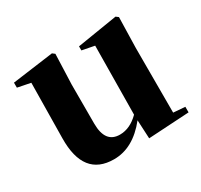

<svg xmlns="http://www.w3.org/2000/svg" viewBox="-125 -719 940 897"><g transform="rotate(-30 345.5 -270.0)"><path d="M663 -29V1L443 14L438 -86Q356 17 253 17Q89 17 92 -189L96 -486L26 -500V-527L248 -557L261 -547L255 -384V-174Q255 -69 334 -69Q389 -69 437 -117L441 -487L374 -500V-522L591 -557L604 -547L600 -384V-34Z"/></g></svg>

Font: Source Han Serif CN Heavy
Style: Regular
Weight: 900
Designer: Ryoko NISHIZUKA  (kana & ideographs); Frank Grießhammer (Latin, Greek & Cyrillic); Wenlong ZHANG  (bopomofo); Sandoll Co
Foundry: Adobe Systems Incorporated
Version: Version 1.000;PS 1;hotconv 16.6.53;makeotf.lib2.5.65590